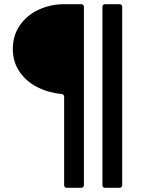

<svg xmlns="http://www.w3.org/2000/svg" viewBox="-20 -783 675 913"><path d="M298 110Q285 110 285 97V-322Q285 -335 272 -336Q210 -342 157 -369Q104 -396 72.5 -442.5Q41 -489 41 -550Q41 -615 75 -663.5Q109 -712 165 -737.5Q221 -763 285 -763H366Q379 -763 379 -750V97Q379 110 366 110ZM480 110Q467 110 467 97V-750Q467 -763 480 -763H548Q561 -763 561 -750V97Q561 110 548 110Z"/></svg>

Font: Open Sauce Two Medium
Style: Regular
Weight: 500
Designer: Alfredo Marco Pradil
Foundry: Creative Sauce Fz LLC
Version: Version 1.477